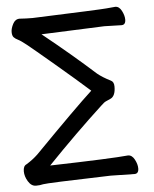

<svg xmlns="http://www.w3.org/2000/svg" viewBox="-53 -761 662 825"><g transform="rotate(-5 278.5 -348.0)"><path d="M69 20Q49 20 35.5 -2Q22 -24 22 -46Q22 -69 36 -75Q64 -92 86 -113Q271 -302 341 -366Q284 -417 195.5 -492Q107 -567 82.5 -586.5Q58 -606 46.5 -611.5Q35 -617 28.5 -624Q22 -631 22 -647Q22 -662 32 -681.5Q42 -701 61 -701Q89 -699 117 -699Q413 -710 436 -712.5Q459 -715 475 -716Q492 -716 502.5 -695.5Q513 -675 513 -658Q513 -635 495 -635L421 -637L149 -626Q271 -528 372 -437Q394 -419 428 -402Q442 -396 442 -375Q442 -334 420 -324Q410 -319 401 -315.5Q392 -312 378 -298Q261 -190 137 -61Q405 -68 474 -75Q491 -75 502 -54.5Q513 -34 513 -16Q513 7 495 7L392 5Q113 13 100 16.5Q87 20 69 20Z"/></g></svg>

Font: ToneOZ-Pinyin-WenKai-Medium
Style: Medium
Weight: 700
Designer: Fontworks Inc.
Foundry: ToneOZ
Version: Version 0.240331